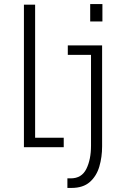

<svg xmlns="http://www.w3.org/2000/svg" viewBox="-20 -723 640 943"><path d="M423 -703H483V-617.5H423ZM97.5 0V-700H152.5V-46.5H293V0ZM311 200V153H327.5Q381 153 404 106.8Q427 60.5 427 -7.5V-453.5H313V-500H481.5V-4.5Q481.5 48.5 467.8 95.2Q454 142 421 171Q388 200 331 200Z"/></svg>

Font: Trispace Condensed ExtraLight
Style: Regular
Weight: 200
Width: 3
Designer: Tyler Finck
Foundry: Etcetera Type Company
Version: Version 1.210; ttfautohint (v1.8.3)